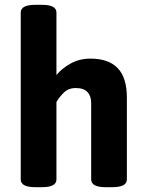

<svg xmlns="http://www.w3.org/2000/svg" viewBox="-20 -774 605 796"><path d="M126 2Q66 2 66 -30V-722Q66 -754 126 -754H154Q214 -754 214 -722V-463Q237 -491 273.5 -511Q310 -531 355 -531Q430 -531 468 -491.5Q506 -452 506 -369V-30Q506 2 446 2H418Q358 2 358 -30V-347Q358 -376 342.5 -392.5Q327 -409 294 -409Q263 -409 243 -388.5Q223 -368 214 -351V-30Q214 2 154 2Z"/></svg>

Font: Asap
Style: Bold
Weight: 700
Designer: Pablo Cosgaya
Foundry: Omnibus-Type
Version: Version 3.001; ttfautohint (v1.8.3)